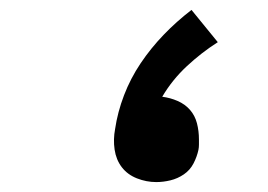

<svg xmlns="http://www.w3.org/2000/svg" viewBox="-20 -810 540 387"><path d="M295 -443Q275 -443 256 -450.5Q237 -458 225.5 -473Q214 -488 211 -508.5Q208 -529 212 -550Q217 -584 230 -618Q243 -652 263.5 -682.5Q284 -713 310 -740Q336 -767 366 -790L419 -725Q386 -704 356.5 -676.5Q327 -649 307 -615Q323 -613 338 -606.5Q353 -600 363 -588.5Q373 -577 377 -561.5Q381 -546 381 -529Q381 -524 381 -518.5Q381 -513 380 -508Q377 -494 370 -480.5Q363 -467 350.5 -458.5Q338 -450 323.5 -446.5Q309 -443 295 -443Z"/></svg>

Font: iosevka_custom_sans_ss08
Style: Bold Italic
Weight: 700
Italic angle: -10°
Designer: Belleve Invis
Foundry: Belleve Invis
Version: Version 10.3.0; ttfautohint (v1.8.3)